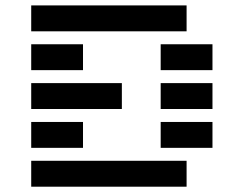

<svg xmlns="http://www.w3.org/2000/svg" viewBox="-20 -704 919 724"><path d="M97.7 0V-97.7H683.6V0ZM683.6 -683.6V-585.9H97.7V-683.6ZM97.7 -439.5V-537.1H293V-439.5ZM585.9 -439.5V-537.1H781.2V-439.5ZM439.5 -390.6V-293H97.7V-390.6ZM585.9 -293V-390.6H781.2V-293ZM97.7 -146.5V-244.1H293V-146.5ZM585.9 -146.5V-244.1H781.2V-146.5Z"/></svg>

Font: Trigram
Style: Regular
Weight: 400
Designer: GGBotNet
Foundry: GGBotNet
Version: 1.05